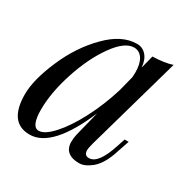

<svg xmlns="http://www.w3.org/2000/svg" viewBox="-128 -650 779 786"><g transform="rotate(30 261.5 -257.0)"><path d="M97.2 -99.6Q97.2 -18.1 131.8 -18.1Q159.2 -17.6 198.2 -60.5Q237.3 -103.5 274.4 -174.8Q311.5 -246.1 336.4 -327.1L355 -399.9Q356 -415.5 356 -421.9Q356.4 -461.9 341.8 -485.4Q327.1 -508.8 300.8 -508.8Q257.8 -508.8 210 -442.4Q162.1 -376 129.9 -278.8Q97.7 -181.2 97.2 -99.6ZM107.4 14.2Q8.8 13.7 8.8 -120.1Q8.8 -188.5 51.8 -288.1Q94.7 -388.2 164.1 -458Q232.4 -527.8 304.2 -527.8Q330.1 -527.8 347.7 -508.3Q365.2 -488.8 368.2 -453.1L383.8 -514.2Q439.5 -515.6 476.1 -527.8L351.1 -85.9Q343.8 -59.6 343.8 -48.8Q343.8 -23.9 366.2 -23.9Q410.2 -23.9 442.9 -126L455.1 -163.1H474.1L449.2 -89.8Q428.7 -34.2 397.9 -9.8Q367.2 14.6 341.3 14.2Q295.9 14.2 278.8 -12.2Q270.5 -26.9 270.5 -44.4Q270.5 -62.5 273.9 -78.1Q277.3 -93.8 281.2 -108.4Q285.2 -123 286.1 -127L304.2 -199.7Q213.4 14.2 107.4 14.2Z"/></g></svg>

Font: PlayfairDisplay-Italic
Style: Italic
Weight: 400
Italic angle: -14°
Designer: Claus Eggers Sørensen
Foundry: Claus Eggers Sørensen
Version: Version 1.002;PS 001.002;hotconv 1.0.70;makeotf.lib2.5.58329